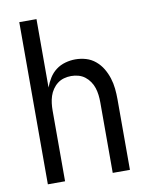

<svg xmlns="http://www.w3.org/2000/svg" viewBox="-83 -796 666 857"><g transform="rotate(-10 250.0 -367.5)"><path d="M64 0V-735H142V-425Q150 -447 162.5 -467Q175 -487 193.5 -501Q212 -515 235 -521.5Q258 -528 281 -528Q306 -528 329.5 -521Q353 -514 372 -498Q391 -482 403.5 -461Q416 -440 423.5 -416.5Q431 -393 433.5 -368.5Q436 -344 436 -320V0H358V-320Q358 -337 356 -353.5Q354 -370 349 -385.5Q344 -401 334.5 -415Q325 -429 312 -439Q299 -449 283 -453.5Q267 -458 250 -458Q233 -458 217 -453.5Q201 -449 188 -439Q175 -429 165.5 -415Q156 -401 151 -385.5Q146 -370 144 -353.5Q142 -337 142 -320V0Z"/></g></svg>

Font: Huly
Style: Regular
Weight: 400
Designer: Belleve Invis
Foundry: Belleve Invis
Version: Version 33.2.5; ttfautohint (v1.8.4)